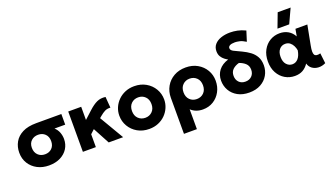

<svg xmlns="http://www.w3.org/2000/svg" viewBox="-77 -1419 3991 2282"><g transform="rotate(-20 1918.5 -278.5)"><path d="M310.5 15Q230 15 166 -18.2Q102 -51.5 64.8 -110.8Q27.5 -170 27.5 -248.5Q27.5 -322 61 -381.2Q94.5 -440.5 163 -475.2Q231.5 -510 336.5 -510H655V-375.5H519.5Q553.5 -344.5 568.8 -303.8Q584 -263 584 -220.5Q584 -153.5 550.5 -100.2Q517 -47 455.5 -16Q394 15 310.5 15ZM311 -126Q364 -126 397.8 -159.2Q431.5 -192.5 431.5 -249.5Q431.5 -306 397.5 -339.5Q363.5 -373 310 -373Q257.5 -373 222.8 -340.5Q188 -308 188 -251.5Q188 -194.5 222.5 -160.2Q257 -126 311 -126Z M742 0V-510H906V-343.5L1004.5 -433.5Q1059.5 -484 1108 -506.8Q1156.5 -529.5 1218 -521L1229 -382Q1186.5 -384.5 1156.8 -369Q1127 -353.5 1096 -327L1071 -306L1251 0H1068.5L956.5 -209L906 -162.5V0Z M1579.5 15Q1496 15 1432 -21.8Q1368 -58.5 1331.8 -120Q1295.5 -181.5 1295.5 -255Q1295.5 -308.5 1316.2 -357Q1337 -405.5 1375 -443.5Q1413 -481.5 1465 -503.2Q1517 -525 1579.5 -525Q1663 -525 1726.8 -488.2Q1790.5 -451.5 1826.8 -390Q1863 -328.5 1863 -255Q1863 -201.5 1842.2 -153Q1821.5 -104.5 1783.8 -66.5Q1746 -28.5 1694 -6.8Q1642 15 1579.5 15ZM1579.5 -126Q1632 -126 1667.2 -160.8Q1702.5 -195.5 1702.5 -255Q1702.5 -314.5 1667.5 -349.2Q1632.5 -384 1579.5 -384Q1526 -384 1491 -349.2Q1456 -314.5 1456 -255Q1456 -195.5 1491.2 -160.8Q1526.5 -126 1579.5 -126Z M1944 210V-245.5Q1944 -325 1980.2 -388.2Q2016.5 -451.5 2081 -488.2Q2145.5 -525 2230.5 -525Q2315 -525 2379 -488.2Q2443 -451.5 2478.8 -390.2Q2514.5 -329 2514.5 -255Q2514.5 -179 2481.2 -117.8Q2448 -56.5 2390 -20.8Q2332 15 2257 15Q2167.5 15 2107.5 -41V210ZM2230.5 -126Q2284 -126 2319 -160.8Q2354 -195.5 2354 -255Q2354 -314.5 2318.8 -349.2Q2283.5 -384 2230.5 -384Q2178 -384 2142.8 -349.2Q2107.5 -314.5 2107.5 -255Q2107.5 -195.5 2142.5 -160.8Q2177.5 -126 2230.5 -126Z M2844.5 15Q2759.5 15 2699 -18.8Q2638.5 -52.5 2606.5 -108.8Q2574.5 -165 2574.5 -232.5Q2574.5 -307 2616.8 -361.5Q2659 -416 2739.5 -440.5Q2722.5 -449.5 2699.5 -466.8Q2676.5 -484 2659.2 -511.8Q2642 -539.5 2642 -580Q2642 -630.5 2672 -665Q2702 -699.5 2753.5 -717.2Q2805 -735 2869 -735Q2912.5 -735 2960.2 -725.5Q3008 -716 3061 -690.5L3020.5 -562.5Q2975.5 -591 2940.5 -598.2Q2905.5 -605.5 2885 -605.5Q2840 -605.5 2819.2 -593.5Q2798.5 -581.5 2798.5 -562Q2798.5 -534.5 2834.5 -516.8Q2870.5 -499 2930 -471.5Q2981 -447.5 3023 -416.5Q3065 -385.5 3090 -340.8Q3115 -296 3115 -232Q3115 -164.5 3082.5 -108.2Q3050 -52 2989.5 -18.5Q2929 15 2844.5 15ZM2844.5 -123Q2894.5 -123 2925.2 -153.8Q2956 -184.5 2956 -234Q2956 -283.5 2924.2 -313Q2892.5 -342.5 2845.5 -358.5Q2795 -344.5 2764.2 -315Q2733.5 -285.5 2733.5 -235.5Q2733.5 -185.5 2763.8 -154.2Q2794 -123 2844.5 -123Z M3421 15Q3353.5 15 3297.5 -18Q3241.5 -51 3208.2 -111.8Q3175 -172.5 3175 -255Q3175 -338 3208 -398.5Q3241 -459 3296.2 -492Q3351.5 -525 3419 -525Q3479.5 -525 3526 -497.8Q3572.5 -470.5 3599.5 -419.5L3616 -510H3766.5L3718.5 -260Q3701.5 -174 3718.8 -146.5Q3736 -119 3794 -134.5L3809 -5.5Q3763 17 3717.8 14.5Q3672.5 12 3639.2 -12Q3606 -36 3594.5 -78.5Q3563.5 -32 3521.2 -8.5Q3479 15 3421 15ZM3439.5 -126Q3483.5 -126 3513.5 -160.8Q3543.5 -195.5 3554.5 -260.5Q3550 -289 3536.2 -317.5Q3522.5 -346 3498.5 -365Q3474.5 -384 3439 -384Q3393 -384 3364.2 -349.8Q3335.5 -315.5 3335.5 -256Q3335.5 -193.5 3366 -159.8Q3396.5 -126 3439.5 -126ZM3416 -585 3485 -767H3648.5L3564.5 -585Z"/></g></svg>

Font: Geologica
Style: Bold
Weight: 700
Designer: Sindre Bremnes, Frode Helland
Foundry: Monokrom Skriftforlag AS
Version: Version 1.010; ttfautohint (v1.8.4.7-5d5b);gftools[0.9.28]